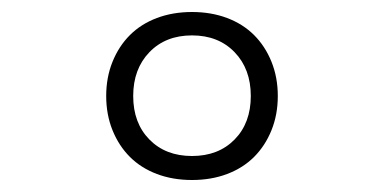

<svg xmlns="http://www.w3.org/2000/svg" viewBox="-20 -760 640 320"><path d="M300 -460Q268 -460 241.5 -470Q215 -480 196.5 -498.5Q178 -517 167.5 -543Q157 -569 157 -600Q157 -631 167.5 -657Q178 -683 196.5 -701.5Q215 -720 241.5 -730Q268 -740 300 -740Q332 -740 358.5 -730Q385 -720 403.5 -701.5Q422 -683 432.5 -657Q443 -631 443 -600Q443 -569 432.5 -543Q422 -517 403.5 -498.5Q385 -480 358.5 -470Q332 -460 300 -460ZM300 -500Q344 -500 371 -527.5Q398 -555 398 -600Q398 -645 371 -673Q344 -701 300 -701Q256 -701 229 -673Q202 -645 202 -600Q202 -555 229 -527.5Q256 -500 300 -500Z"/></svg>

Font: Maple Mono Thin
Style: Regular
Weight: 250
Monospace: yes
Designer: subframe7536
Version: Version 7.000